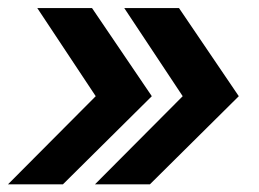

<svg xmlns="http://www.w3.org/2000/svg" viewBox="-25 -534 652 483"><path d="M-4.9 -70.3 215.8 -292 68.8 -513.7H206.5L356.9 -292L133.3 -70.3ZM213.9 -70.3 434.6 -292 287.6 -513.7H425.3L575.7 -292L352.1 -70.3Z"/></svg>

Font: Inter 24pt SemiBold
Style: Italic
Weight: 600
Italic angle: -9.3988°
Designer: Rasmus Andersson
Foundry: rsms
Version: Version 4.001;git-66647c0bb